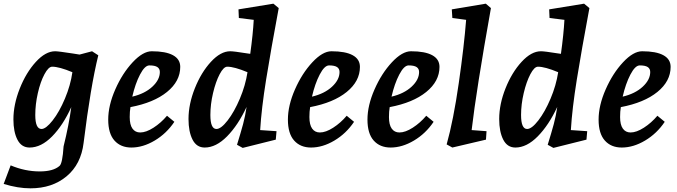

<svg xmlns="http://www.w3.org/2000/svg" viewBox="-43 -790 3685 1045"><path d="M173 143Q247 143 281 113Q297 100 303 7Q332 -110 345 -207Q300 -108 240.5 -47.5Q181 13 118 13Q74 13 52 -29.5Q30 -72 30 -140Q30 -221 64.5 -308Q99 -395 152 -453Q205 -511 257 -511Q275 -511 352 -499L390 -493L458 -511L492 -489Q450 -319 412 -12Q398 104 319.5 169.5Q241 235 123 235Q54 235 -23 211L15 110Q93 143 173 143ZM183 -88Q207 -88 243.5 -134.5Q280 -181 310.5 -253.5Q341 -326 351 -397Q279 -427 241 -427Q221 -427 199 -386Q177 -345 163 -283.5Q149 -222 149 -164Q149 -88 183 -88Z M546 -139Q546 -216 584.5 -303.5Q623 -391 679 -451Q735 -511 783 -511Q859 -511 898.5 -489.5Q938 -468 938 -426Q938 -348 866 -289.5Q794 -231 667 -207Q663 -183 663 -153Q663 -111 678 -90Q693 -69 720 -69Q752 -69 792.5 -95Q833 -121 866 -160L906 -127Q863 -63 799 -25Q735 13 672 13Q614 13 580 -25Q546 -63 546 -139ZM827 -398Q827 -416 813.5 -425Q800 -434 770 -434Q745 -434 719 -384Q693 -334 677 -264Q745 -280 786 -318Q827 -356 827 -398Z M983 -142Q983 -223 1017.5 -309.5Q1052 -396 1105 -453.5Q1158 -511 1210 -511Q1230 -511 1298 -500L1319 -497Q1334 -606 1338 -682L1257 -692L1255 -739L1445 -770L1474 -746Q1431 -516 1405.5 -357.5Q1380 -199 1373 -82L1462 -76L1458 -30L1278 15L1247 -2Q1268 -70 1280 -114.5Q1292 -159 1299 -208Q1253 -109 1193 -48Q1133 13 1071 13Q1027 13 1005 -30Q983 -73 983 -142ZM1135 -88Q1160 -88 1196 -134.5Q1232 -181 1262.5 -253Q1293 -325 1304 -397Q1232 -427 1194 -427Q1174 -427 1152.5 -386Q1131 -345 1116.5 -283.5Q1102 -222 1102 -164Q1102 -88 1135 -88Z M1524 -139Q1524 -216 1562.5 -303.5Q1601 -391 1657 -451Q1713 -511 1761 -511Q1837 -511 1876.5 -489.5Q1916 -468 1916 -426Q1916 -348 1844 -289.5Q1772 -231 1645 -207Q1641 -183 1641 -153Q1641 -111 1656 -90Q1671 -69 1698 -69Q1730 -69 1770.5 -95Q1811 -121 1844 -160L1884 -127Q1841 -63 1777 -25Q1713 13 1650 13Q1592 13 1558 -25Q1524 -63 1524 -139ZM1805 -398Q1805 -416 1791.5 -425Q1778 -434 1748 -434Q1723 -434 1697 -384Q1671 -334 1655 -264Q1723 -280 1764 -318Q1805 -356 1805 -398Z M1957 -139Q1957 -216 1995.5 -303.5Q2034 -391 2090 -451Q2146 -511 2194 -511Q2270 -511 2309.5 -489.5Q2349 -468 2349 -426Q2349 -348 2277 -289.5Q2205 -231 2078 -207Q2074 -183 2074 -153Q2074 -111 2089 -90Q2104 -69 2131 -69Q2163 -69 2203.5 -95Q2244 -121 2277 -160L2317 -127Q2274 -63 2210 -25Q2146 13 2083 13Q2025 13 1991 -25Q1957 -63 1957 -139ZM2238 -398Q2238 -416 2224.5 -425Q2211 -434 2181 -434Q2156 -434 2130 -384Q2104 -334 2088 -264Q2156 -280 2197 -318Q2238 -356 2238 -398Z M2494 -682 2419 -692 2416 -739 2601 -770 2629 -746Q2549 -298 2524 -82L2605 -76L2602 -30L2419 13L2388 -4Q2425 -136 2454 -338Q2483 -540 2494 -682Z M2674 -142Q2674 -223 2708.5 -309.5Q2743 -396 2796 -453.5Q2849 -511 2901 -511Q2921 -511 2989 -500L3010 -497Q3025 -606 3029 -682L2948 -692L2946 -739L3136 -770L3165 -746Q3122 -516 3096.5 -357.5Q3071 -199 3064 -82L3153 -76L3149 -30L2969 15L2938 -2Q2959 -70 2971 -114.5Q2983 -159 2990 -208Q2944 -109 2884 -48Q2824 13 2762 13Q2718 13 2696 -30Q2674 -73 2674 -142ZM2826 -88Q2851 -88 2887 -134.5Q2923 -181 2953.5 -253Q2984 -325 2995 -397Q2923 -427 2885 -427Q2865 -427 2843.5 -386Q2822 -345 2807.5 -283.5Q2793 -222 2793 -164Q2793 -88 2826 -88Z M3215 -139Q3215 -216 3253.5 -303.5Q3292 -391 3348 -451Q3404 -511 3452 -511Q3528 -511 3567.5 -489.5Q3607 -468 3607 -426Q3607 -348 3535 -289.5Q3463 -231 3336 -207Q3332 -183 3332 -153Q3332 -111 3347 -90Q3362 -69 3389 -69Q3421 -69 3461.5 -95Q3502 -121 3535 -160L3575 -127Q3532 -63 3468 -25Q3404 13 3341 13Q3283 13 3249 -25Q3215 -63 3215 -139ZM3496 -398Q3496 -416 3482.5 -425Q3469 -434 3439 -434Q3414 -434 3388 -384Q3362 -334 3346 -264Q3414 -280 3455 -318Q3496 -356 3496 -398Z"/></svg>

Font: Andada Pro
Style: Bold Italic
Weight: 700
Italic angle: -7°
Designer: Carolina Giovagnoli
Foundry: Huerta Tipografica
Version: Version 3.005; ttfautohint (v1.8.4)